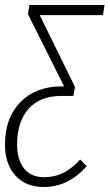

<svg xmlns="http://www.w3.org/2000/svg" viewBox="-31 -542 436 764"><path d="M384.8 -522 378.9 -481.9H127L267.1 -196.8L261.2 -160.2L257.8 -163.1L259.8 -160.2H211.9Q128.4 -160.2 82.8 -109.1Q37.1 -58.1 37.1 33.2Q37.1 93.8 64.7 128.4Q92.3 163.1 145 163.1Q186 163.1 220.2 146.2Q254.4 129.4 288.1 92.8L314 119.1Q240.7 202.1 144 202.1Q70.8 202.1 29.8 156Q-11.2 109.9 -11.2 33.2Q-11.2 -72.8 50 -135.5Q111.3 -198.2 212.9 -198.2H224.1L80.1 -485.8L85.9 -522Z"/></svg>

Font: Fira Sans Compressed ExtraLight
Style: Italic
Weight: 250
Width: 3
Italic angle: -8°
Designer: Carrois Corporate & Edenspiekermann AG
Foundry: Carrois Corporate GbR & Edenspiekermann AG
Version: Version 4.203;PS 004.203;hotconv 1.0.88;makeotf.lib2.5.64775